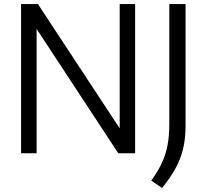

<svg xmlns="http://www.w3.org/2000/svg" viewBox="-20 -760 1025 952"><path d="M84.5 0V-740H168L593.5 -93H573.5V-740H650V0H566.5L141.5 -647H161.5V0ZM783.5 172 730 135.5Q761.5 92 781.2 50.8Q801 9.5 810.2 -37.5Q819.5 -84.5 819.5 -145.5V-740H900V-135Q900 -74 888.2 -23.8Q876.5 26.5 850.8 73.8Q825 121 783.5 172Z"/></svg>

Font: Encode Sans Condensed Thin
Style: Regular
Weight: 400
Version: Version 3.002